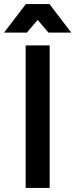

<svg xmlns="http://www.w3.org/2000/svg" viewBox="-45 -923 370 943"><path d="M81 -700V0H199V-700ZM305 -763 198 -903H82L-25 -763H87L140 -825L193 -763Z"/></svg>

Font: Argentum Sans
Style: Regular
Weight: 400
Designer: Julieta Ulanovsky
Foundry: Julieta Ulanovsky
Version: Version 5.001;March 29, 2019;FontCreator 11.5.0.2425 64-bit